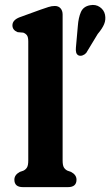

<svg xmlns="http://www.w3.org/2000/svg" viewBox="-20 -768 452 788"><path d="M237 -708.5V-109.5Q237 -89.5 242.2 -80.8Q247.5 -72 257 -67.5L271.5 -62.5Q294 -50.5 294 -30.5Q294 0 259 0H74Q39 0 39 -30.5Q39 -50.5 61.5 -62.5L76 -67.5Q85.5 -72 90.8 -80.8Q96 -89.5 96 -109.5V-598Q96 -616 90.5 -623.2Q85 -630.5 75.5 -634L52.5 -636Q31 -644.5 31 -664Q31 -686 61.5 -697.5L147 -728.5Q165.5 -735 178.8 -739.2Q192 -743.5 205 -743.5Q220 -743.5 228.5 -733.8Q237 -724 237 -708.5ZM299.5 -662Q302 -695.5 312 -718.5Q322 -741.5 349.5 -746.5Q372.5 -751 389.8 -739Q407 -727 411 -707.5Q415 -687.5 407.5 -669.2Q400 -651 381 -628.5L334 -551Q328 -544 319.2 -540.8Q310.5 -537.5 302.5 -540.5Q294.5 -544.5 292.5 -553.2Q290.5 -562 291.5 -572Z"/></svg>

Font: Fraunces 9pt S100 SemiBold
Style: Regular
Weight: 600
Version: Version 1.000; ttfautohint (v1.8.3)